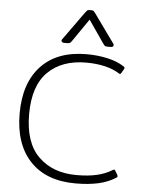

<svg xmlns="http://www.w3.org/2000/svg" viewBox="-62 -986 799 1051"><g transform="rotate(5 337.5 -461.0)"><path d="M251 -764 363 -920Q371 -931 374.5 -934Q378 -937 386 -937H398Q406 -937 409.5 -934Q413 -931 421 -920L533 -764Q535 -762 535 -757Q535 -752 531 -749Q527 -746 521 -746H502Q491 -746 487 -749.5Q483 -753 476 -763L392 -885L308 -763Q301 -753 297 -749.5Q293 -746 282 -746H263Q255 -746 250.5 -752Q246 -758 251 -764ZM55 -340Q55 -508 143 -601.5Q231 -695 393 -695Q453 -695 507 -683Q561 -671 598 -647Q604 -643 605 -640Q606 -637 603 -631L590 -609Q587 -603 583 -603Q581 -603 576 -606Q546 -626 499 -637.5Q452 -649 394 -649Q261 -649 184 -573Q107 -497 107 -340Q107 -184 185.5 -107.5Q264 -31 394 -31Q459 -31 506 -42Q553 -53 590 -76Q595 -79 597 -79Q601 -79 604 -73L617 -51Q619 -45 619 -44Q619 -39 612 -35Q571 -9 517.5 3Q464 15 393 15Q231 15 143 -78.5Q55 -172 55 -340Z"/></g></svg>

Font: Mitr ExtraLight
Style: Regular
Weight: 275
Designer: Thanarat Vachiruckul
Foundry: Cadson Demak Co.,Ltd.
Version: Version 1.001